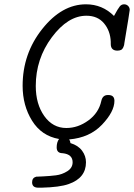

<svg xmlns="http://www.w3.org/2000/svg" viewBox="-20 -639 622 891"><path d="M85 -241Q85 -390 176 -504.5Q267 -619 379 -619Q455 -619 509 -565Q528 -600 536 -609.5Q544 -619 556 -619Q567 -619 574.5 -611.5Q582 -604 582 -593Q582 -587 557 -438Q557 -437 556.5 -433.5Q556 -430 555.5 -428.5Q555 -427 553.5 -423Q552 -419 551 -417Q550 -415 547.5 -412Q545 -409 542 -407.5Q539 -406 534.5 -405Q530 -404 525 -404Q494 -404 494 -435V-445Q492 -496 462.5 -531Q433 -566 381 -566Q295 -566 220.5 -466Q146 -366 146 -240Q146 -156 185.5 -100.5Q225 -45 288 -45Q342 -45 390 -80Q438 -115 450 -170Q456 -198 480 -198H483Q511 -198 511 -171Q511 -121 453.5 -60.5Q396 0 301 8L305 16L307 25Q343 36 361 60.5Q379 85 379 114Q379 187 299 215Q257 230 172 232H158Q129 232 129 207Q129 186 148 181Q150 181 181 179.5Q212 178 240 174.5Q268 171 292.5 155.5Q317 140 317 114Q317 77 271 72Q243 72 243 45Q243 21 254 6Q173 -8 129 -78.5Q85 -149 85 -241Z"/></svg>

Font: CMU Typewriter Text
Style: LightOblique
Weight: 200
Italic angle: -9.46001°
Version: Version 0.7.0